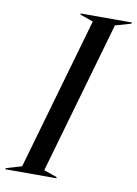

<svg xmlns="http://www.w3.org/2000/svg" viewBox="-135 -766 587 821"><g transform="rotate(10 158.5 -356.0)"><path d="M168 -5V0H-53V-5L15 -25L205 -687L148 -707V-712H370V-707L301 -687L111 -25Z"/></g></svg>

Font: Nyght Serif Italic
Style: Regular
Weight: 400
Italic angle: -16°
Designer: Maksym Kobuzan
Version: Version 0.410